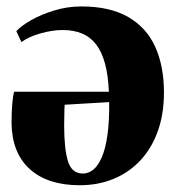

<svg xmlns="http://www.w3.org/2000/svg" viewBox="-20 -544 532 582"><path d="M221.5 17.5Q125 17.5 70.8 -31Q16.5 -79.5 15 -170Q15 -206.5 17.2 -230Q19.5 -253.5 22.5 -266H310Q308 -315 298.5 -350.5Q289 -386 271.8 -408.8Q254.5 -431.5 229 -442.2Q203.5 -453 170 -453Q139 -453 102.8 -442.8Q66.5 -432.5 45 -416.5L29.5 -449.5Q44 -465.5 74.2 -482.8Q104.5 -500 144.2 -512.2Q184 -524.5 226.5 -524.5Q313.5 -524.5 369 -492.2Q424.5 -460 450.8 -401.5Q477 -343 477 -263.5Q477 -198 458.2 -146Q439.5 -94 405.2 -57.5Q371 -21 324.2 -1.8Q277.5 17.5 221.5 17.5ZM231.5 -18Q248 -18 262.5 -29.5Q277 -41 288.2 -66.5Q299.5 -92 305.5 -133.2Q311.5 -174.5 311 -234.5L176 -226.5Q175 -211 175 -195.2Q175 -179.5 174.5 -164Q174.5 -92.5 186 -55.2Q197.5 -18 231.5 -18Z"/></svg>

Font: Merriweather 120pt ExtraBold
Style: Regular
Weight: 800
Version: Version 2.100